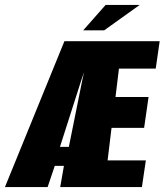

<svg xmlns="http://www.w3.org/2000/svg" viewBox="-57 -758 667 778"><path d="M-37 0 204 -591H590L574 -480H425L411 -365H545L527 -240H395L379 -108H534L518 0H187L202 -86H165L136 0ZM186 -163H222L278 -441L284 -466L275 -441ZM280 -635 371 -738H509L365 -635Z"/></svg>

Font: Alumni Sans Thin Black
Style: Italic
Weight: 900
Italic angle: -8°
Version: Version 1.016